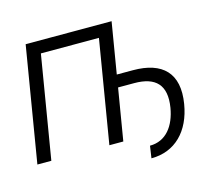

<svg xmlns="http://www.w3.org/2000/svg" viewBox="-119 -877 1322 1171"><g transform="rotate(-15 542.5 -291.5)"><path d="M679 -727.3H136.4L15.6 0H103.7L211.6 -649.1H578.1L470.2 0H558.2L612.6 -326.7H714.5C848 -326.7 911.9 -265.6 889.2 -125C870.7 -14.2 811.1 66.8 708.8 66.8L697.4 143.5C848 143.5 948.9 39.8 975.9 -125C1007.1 -313.9 913.4 -404.8 727.3 -404.8H625.4Z"/></g></svg>

Font: Margiela Sans
Style: Italic
Weight: 400
Italic angle: -9.39999°
Designer: Stefan Endress, Andreas Faust
Version: Version 1.100;FEAKit 1.0